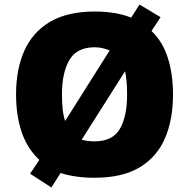

<svg xmlns="http://www.w3.org/2000/svg" viewBox="-20 -776 837 849"><path d="M745 -358Q745 -247 709.5 -164.5Q674 -82 597.5 -36Q521 10 398 10Q313 10 248 -11L207 53L113 -8L154 -69Q101 -118 76 -191.5Q51 -265 51 -359Q51 -470 88 -552.5Q125 -635 202 -680Q279 -725 399 -725Q494 -725 560 -698L597 -756L690 -700L650 -639Q700 -591 722.5 -519Q745 -447 745 -358ZM254 -358Q254 -324 257 -294.5Q260 -265 268 -241L465 -553Q451 -559 434 -563Q417 -567 399 -567Q320 -567 287 -511Q254 -455 254 -358ZM542 -358Q542 -419 533 -461L341 -158Q353 -155 367.5 -153Q382 -151 398 -151Q478 -151 510 -206Q542 -261 542 -358Z"/></svg>

Font: Noto Sans Syriac Eastern Black
Style: Regular
Weight: 900
Designer: Patrick Giasson and the Monotype Design Team
Foundry: Monotype Imaging Inc.
Version: Version 3.001; ttfautohint (v1.8.4.7-5d5b)